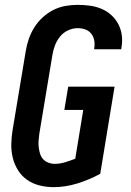

<svg xmlns="http://www.w3.org/2000/svg" viewBox="-20 -763 540 791"><path d="M201 8Q171 8 143 1Q115 -6 92.5 -21.5Q70 -37 55 -60.5Q40 -84 33 -111.5Q26 -139 26.5 -168.5Q27 -198 32 -228L86 -552Q90 -577 98.5 -602Q107 -627 121 -649.5Q135 -672 155.5 -691Q176 -710 200 -722Q224 -734 249.5 -738.5Q275 -743 300 -743Q326 -743 351 -739.5Q376 -736 398.5 -726.5Q421 -717 439 -700.5Q457 -684 468 -662.5Q479 -641 482 -616Q485 -591 480 -565Q480 -564 480 -562.5Q480 -561 479 -560H368Q368 -560 368 -561Q368 -562 368 -562Q371 -579 368.5 -595Q366 -611 356.5 -623.5Q347 -636 332 -641.5Q317 -647 300 -647Q280 -647 260.5 -638Q241 -629 227.5 -612.5Q214 -596 206.5 -576Q199 -556 196 -537L142 -212Q140 -198 139 -184Q138 -170 139.5 -156.5Q141 -143 145 -130Q149 -117 157.5 -107.5Q166 -98 179 -93Q192 -88 206 -88Q227 -88 248 -94.5Q269 -101 290 -109L323 -310H245L261 -406H452L393 -47Q347 -22 298 -7Q249 8 201 8Z"/></svg>

Font: Iosevka SS04
Style: Bold Italic
Weight: 700
Italic angle: -9°
Monospace: yes
Designer: Belleve Invis
Foundry: Belleve Invis
Version: Version 19.0.0; ttfautohint (v1.8.4)